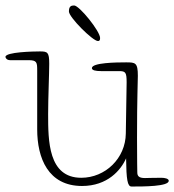

<svg xmlns="http://www.w3.org/2000/svg" viewBox="-39 -660 637 702"><path d="M421 -172C420 -81 346 -10 258 -10C137 -10 137 -146 137 -243C137 -302 141 -392 141 -427C141 -469 135 -472 107 -472C84 -472 -19 -470 -19 -452C-19 -448 -14 -440 -2 -440H65C96 -440 97 -432 97 -402V-187C97 -82 137 20 261 20C354 20 403 -38 422 -81C423 -3 427 22 442 22C486 22 578 22 578 1C578 -7 563 -10 551 -10C519 -10 499 -9 491 -9C468 -9 463 -17 463 -30C463 -36 462 -69 462 -156C462 -308 465 -355 465 -383C465 -431 456 -432 422 -432C387 -432 297 -431 297 -411C297 -403 310 -400 331 -400H397C420 -400 424 -395 424 -359ZM213 -618C213 -597 300 -510 319 -510C324 -510 327 -512 327 -521C327 -546 251 -640 232 -640C221 -640 213 -637 213 -618Z"/></svg>

Font: Life Savers
Style: Regular
Weight: 400
Designer: Pablo Impallari, Rodrigo Fuenzalida, Brenda Gallo
Foundry: Pablo Impallari, Rodrigo Fuenzalida, Brenda Gallo
Version: Version 3.000